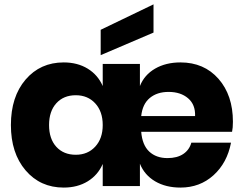

<svg xmlns="http://www.w3.org/2000/svg" viewBox="-20 -850 1114 877"><path d="M271 6.8Q164.1 6.8 96.9 -71.8Q29.8 -150.4 29.8 -278.8Q29.8 -408.2 96.9 -486.6Q164.1 -564.9 271 -564.9Q334 -564.9 380.6 -536.4Q427.2 -507.8 449.2 -457V-558.1H619.1V-457Q639.2 -507.8 688.2 -536.4Q737.3 -564.9 804.2 -564.9Q912.1 -564.9 978 -490Q1043.9 -415 1043.9 -293.9Q1043.9 -265.6 1040 -248H625Q629.9 -187.5 661.6 -157.7Q693.4 -127.9 745.1 -127.9Q789.1 -127.9 816.9 -146.5Q844.7 -165 854 -198.2H1035.2Q1017.6 -106 955.3 -49.6Q893.1 6.8 804.2 6.8Q737.3 6.8 688.7 -21.7Q640.1 -50.3 619.1 -102.1V0H449.2V-101.1Q427.2 -50.3 380.6 -21.7Q334 6.8 271 6.8ZM326.2 -143.1Q380.9 -143.1 415 -180.2Q449.2 -217.3 449.2 -278.8Q449.2 -340.8 415 -377.9Q380.9 -415 326.2 -415Q270.5 -415 237.3 -378.4Q204.1 -341.8 204.1 -278.8Q204.1 -215.8 237.3 -179.4Q270.5 -143.1 326.2 -143.1ZM625 -319.8H871.1Q873 -372.1 839.1 -401.1Q805.2 -430.2 750 -430.2Q697.8 -430.2 664.3 -402.6Q630.9 -375 625 -319.8ZM439.9 -598.1V-713.9L681.2 -830.1V-701.2Z"/></svg>

Font: Biathlonist
Style: Bold
Weight: 700
Designer: Go4gold
Foundry: Go4gold
Version: Version 3.010;FEAKit 1.0